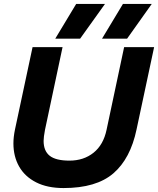

<svg xmlns="http://www.w3.org/2000/svg" viewBox="-20 -938 801 973"><path d="M366 -918H512L386 -742H260ZM603 -918H749L624 -742H497ZM48 -211Q48 -244 56 -282L145 -699H297L208 -280Q201 -243 201 -224Q201 -173 232 -148.5Q263 -124 332 -124Q404 -124 454 -164Q504 -204 520 -280L609 -699H761L672 -282Q641 -134 554.5 -59.5Q468 15 302 15Q220 15 163 -14Q106 -43 77 -94Q48 -145 48 -211Z"/></svg>

Font: Prompt Semibold
Style: Italic
Weight: 600
Italic angle: -12°
Designer: Katatrad Team
Foundry: CadsonDemak
Version: Version 1.000